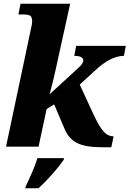

<svg xmlns="http://www.w3.org/2000/svg" viewBox="-20 -780 689 1021"><path d="M520 3Q437 3 392 -18.5Q347 -40 324 -93L268 -225L228 -200L185 0H12L144 -624Q147 -635 149 -647.5Q151 -660 151 -666Q151 -689 141 -696Q131 -703 105 -703H78L89 -760H353L294 -492Q285 -452 278 -419Q271 -386 263 -353Q255 -320 244 -279L386 -409Q412 -432 417.5 -442.5Q423 -453 423 -459Q423 -469 411.5 -476Q400 -483 375 -483L385 -536H649L639 -483Q605 -483 566.5 -464Q528 -445 481 -401L404 -330L479 -168Q502 -119 520 -94.5Q538 -70 553.5 -62.5Q569 -55 584 -55L572 3ZM118 208Q135 173 151.5 135Q168 97 179 61H321L318 71Q297 102 260 144Q223 186 185 221H114Z"/></svg>

Font: Noto Serif ExtraBold
Style: Italic
Weight: 800
Italic angle: -12°
Designer: Monotype Design Team
Foundry: Monotype Imaging Inc.
Version: Version 2.013